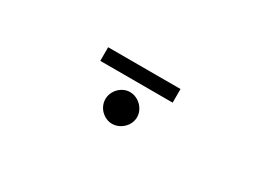

<svg xmlns="http://www.w3.org/2000/svg" viewBox="-27 -1211 855 641"><g transform="rotate(30 400.0 -890.5)"><path d="M261.5 -998.5H540.5V-946H261.5ZM462 -844Q462 -832 457 -821Q452 -810 443.5 -801.8Q435 -793.5 423.8 -788.5Q412.5 -783.5 400 -783.5Q388 -783.5 377 -788.5Q366 -793.5 357.8 -801.8Q349.5 -810 344.8 -821Q340 -832 340 -844Q340 -856.5 344.8 -867.5Q349.5 -878.5 357.8 -887Q366 -895.5 377 -900.5Q388 -905.5 400 -905.5Q412.5 -905.5 423.8 -900.5Q435 -895.5 443.5 -887Q452 -878.5 457 -867.5Q462 -856.5 462 -844Z"/></g></svg>

Font: Lato
Style: Regular
Weight: 400
Designer: Lukasz Dziedzic with Adam Twardoch and Botio Nikoltchev
Foundry: tyPoland Lukasz Dziedzic
Version: Version 2.015; 2015-08-06; http://www.latofonts.com/